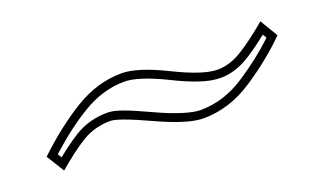

<svg xmlns="http://www.w3.org/2000/svg" viewBox="-34 -571 736 436"><g transform="rotate(-20 334.0 -353.0)"><path d="M265 -433C226.3 -433 188.7 -422 152.2 -400C115.8 -378 78.6 -349 40.5 -313L67.2 -270C92.7 -292 115.5 -309.2 135.7 -321.5C155.9 -333.8 178.8 -340 204.4 -340C216.8 -340 247.2 -328.8 295.6 -306.5C344.1 -284.2 380.7 -273 405.5 -273C447.2 -273 487.3 -285.7 525.8 -311C564.3 -336.3 598.2 -363.7 627.5 -393L601.8 -436C576.7 -414.7 554 -397.7 533.6 -385C513.2 -372.3 493.2 -366 473.6 -366C450.4 -366 416.2 -377.2 371.1 -399.5C326 -421.8 290.6 -433 265 -433ZM265 -413C285.1 -413 318.3 -403.3 362.3 -381.6C408.4 -358.7 444.4 -346 473.6 -346C497.6 -346 521.3 -353.8 544.1 -368C560.3 -378.1 578.7 -391.4 596.6 -405.7L602.2 -396.3C576.4 -371.9 547.5 -349.2 514.8 -327.7C479.1 -304.2 443.1 -293 405.5 -293C386.3 -293 351.4 -302.8 304 -324.7C254.9 -347.3 225.3 -360 204.4 -360C175.6 -360 148.8 -352.9 125.3 -338.6C109 -328.6 89.8 -314.6 72.1 -300.2L66.2 -309.6C100.4 -340.6 131.1 -363.9 162.6 -382.9C196.3 -403.3 230.1 -413 265 -413Z"/></g></svg>

Font: Din Kursivschrift
Style: EngGhost
Weight: 400
Version: Version 1.089